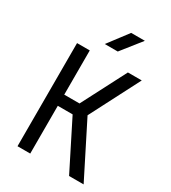

<svg xmlns="http://www.w3.org/2000/svg" viewBox="-225 -1064 1049 1177"><g transform="rotate(30 300.0 -475.0)"><path d="M334 -810 445 -950H348L242 -810ZM182 0V-338H287L457 0H560L369 -379L550 -730H452L290 -417H182V-730H92V0Z"/></g></svg>

Font: Tekne LDO
Style: Regular
Weight: 400
Monospace: yes
Designer: Alessio Laiso, Mario Rullo, Paolo Rosset
Foundry: Alessio Laiso
Version: Version 1.000;hotconv 1.0.109;makeotfexe 2.5.65596